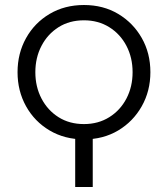

<svg xmlns="http://www.w3.org/2000/svg" viewBox="-20 -543 670 766"><path d="M280 203V-1H350V203ZM315 13Q238 13 178 -22.5Q118 -58 84 -119Q50 -180 50 -255Q50 -330 84 -391Q118 -452 178 -487.5Q238 -523 315 -523Q392 -523 451.5 -487.5Q511 -452 545.5 -391.5Q580 -331 580 -255Q580 -180 545.5 -119Q511 -58 451.5 -22.5Q392 13 315 13ZM315 -48Q372 -48 416 -75.5Q460 -103 484.5 -150Q509 -197 509 -255Q509 -313 484.5 -360Q460 -407 416 -434.5Q372 -462 315 -462Q257 -462 213.5 -434.5Q170 -407 145.5 -360Q121 -313 121 -255Q121 -197 145.5 -150Q170 -103 213.5 -75.5Q257 -48 315 -48Z"/></svg>

Font: MuseoModerno Thin Light
Style: Regular
Weight: 300
Version: Version 1.003